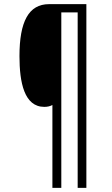

<svg xmlns="http://www.w3.org/2000/svg" viewBox="-20 -780 542 927"><path d="M233 127H276V-720H355V127H397V-760H217C118 -760 74 -675 74 -509C74 -382 97 -264 194 -264C209 -264 222 -267 233 -273Z"/></svg>

Font: Kathrein 37 Thin Condensed
Style: Regular
Weight: 250
Width: 3
Designer: Lazydogs Typefoundry, based on Open Sans by Ascender Corporation
Foundry: Lazydogs Typefoundry
Version: Version 1.003;PS 001.003;hotconv 1.0.88;makeotf.lib2.5.64775